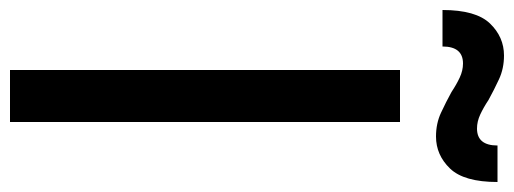

<svg xmlns="http://www.w3.org/2000/svg" viewBox="-390 -686 1028 384"><g transform="rotate(90 124.0 -494.0)"><path d="M296 -852ZM205 -852Q179 -852 157.5 -862Q136 -872 116 -883Q101 -893 87 -899.5Q73 -906 59 -906Q25 -906 25 -865H-48Q-48 -932 -21 -960Q6 -988 43 -988Q69 -988 90.5 -978Q112 -968 132 -957Q147 -947 161 -940.5Q175 -934 189 -934Q223 -934 223 -975H296Q296 -908 269 -880Q242 -852 205 -852ZM176 0H72V-780H176Z"/></g></svg>

Font: Tanohe Sans Medium
Style: Regular
Weight: 500
Designer: Village Type and Design LLC
Foundry: Cooper Hewitt Smithsonian Design Museum
Version: Version 1.00;September 29, 2021;FontCreator 13.0.0.2655 64-b